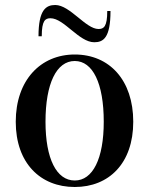

<svg xmlns="http://www.w3.org/2000/svg" viewBox="-20 -733 597 768"><path d="M279 15C416 15 513 -80 513 -246C513 -412 418 -515 279 -515C142 -515 43 -412 43 -246C43 -80 142 15 279 15ZM279 -11C206 -11 162 -98 162 -246C162 -399 206 -489 279 -489C351 -489 395 -400 395 -246C395 -98 351 -11 279 -11ZM182 -660C236 -660 296 -564 357 -564C393 -564 422 -581 422 -689H409C409 -626 395 -617 374 -617C323 -617 260 -713 201 -713C164 -713 134 -694 134 -588H147C147 -651 161 -660 182 -660Z"/></svg>

Font: Sprat Condensed Medium
Style: Regular
Weight: 500
Width: 3
Designer: Ethan Nakache
Foundry: Collletttivo
Version: Version 2.000;Glyphs 3.2 (3217)